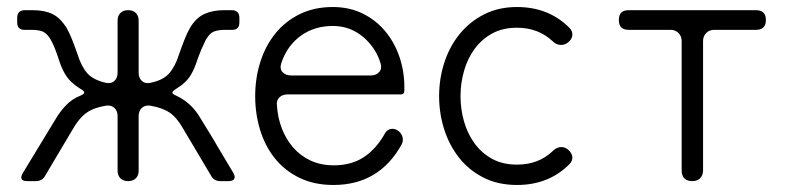

<svg xmlns="http://www.w3.org/2000/svg" viewBox="-20 -516 2277 547"><path d="M45 -23 138 -176Q150 -197 167.5 -215.5Q185 -234 208 -243Q220 -248 220 -252.5Q220 -257 209 -263Q196 -271 185 -281Q163 -300 149 -342Q136 -383 125 -402Q115 -420 102 -426Q89 -431 70 -431H50Q29 -431 29 -452V-465Q29 -487 51 -487H73Q107 -487 129.5 -476Q152 -465 170 -436Q178 -422 185.5 -403Q193 -384 201 -361Q212 -326 229 -307Q246 -288 282 -280Q297 -277 306 -285.5Q315 -294 315 -309V-457Q315 -471 323 -479Q331 -487 345 -487Q359 -487 367 -479Q375 -471 375 -457V-309Q375 -294 384 -285.5Q393 -277 408 -280Q444 -287 461.5 -306.5Q479 -326 490 -361Q498 -384 505.5 -403Q513 -422 521 -436Q538 -465 562 -476Q586 -487 618 -487H640Q662 -487 662 -465V-452Q662 -431 642 -431H621Q602 -431 589 -426Q577 -421 566 -402Q561 -392 554.5 -377Q548 -362 541 -342Q527 -299 506 -281Q501 -276 494.5 -271.5Q488 -267 482 -263Q471 -256 471 -252Q471 -248 483 -243Q506 -232 523 -215.5Q540 -199 553 -176Q567 -153 578.5 -134.5Q590 -116 599 -100L645 -23Q651 -12 647 -6Q643 0 631 0H608Q589 0 581 -16L502 -149Q484 -181 463.5 -195Q443 -209 408 -215Q393 -217 384 -208.5Q375 -200 375 -185V-30Q375 -16 367 -8Q359 0 345 0Q331 0 323 -8Q315 -16 315 -30V-185Q315 -200 306 -208.5Q297 -217 282 -215Q254 -210 239 -202Q211 -189 188 -149L109 -16Q101 0 82 0H58Q32 0 45 -23Z M930 11Q875 11 833 -9.5Q791 -30 763 -65Q735 -100 721 -146Q707 -192 707 -242Q707 -293 721.5 -339Q736 -385 764 -420Q792 -455 833.5 -475.5Q875 -496 928 -496Q976 -496 1014 -477Q1052 -458 1078 -426.5Q1104 -395 1118 -354Q1132 -313 1132 -268V-258Q1132 -247 1122 -247H799Q785 -247 776 -238.5Q767 -230 769 -216Q771 -181 783 -150Q795 -119 815.5 -95.5Q836 -72 865 -58.5Q894 -45 931 -45Q981 -45 1016 -68Q1051 -91 1075 -133Q1083 -149 1098 -149Q1105 -149 1112 -145Q1123 -138 1126.5 -126.5Q1130 -115 1124 -104Q1060 11 930 11ZM810 -301H1036Q1052 -301 1060.5 -311Q1069 -321 1064 -336Q1061 -346 1057 -355Q1053 -364 1048 -372Q1028 -404 997.5 -423Q967 -442 928 -442Q876 -442 837.5 -414.5Q799 -387 782 -338Q776 -321 784.5 -311Q793 -301 810 -301Z M1453 11Q1399 11 1357.5 -10Q1316 -31 1288 -66.5Q1260 -102 1245.5 -147.5Q1231 -193 1231 -242Q1231 -292 1246 -338Q1261 -384 1289.5 -419Q1318 -454 1359 -475Q1400 -496 1453 -496Q1543 -496 1602 -437Q1612 -427 1610.5 -415Q1609 -403 1598 -395Q1590 -388 1578 -388Q1565 -388 1554 -399Q1513 -437 1453 -437Q1412 -437 1382 -420.5Q1352 -404 1332 -376.5Q1312 -349 1302 -314Q1292 -279 1292 -242Q1292 -205 1302 -170Q1312 -135 1332 -107.5Q1352 -80 1382 -63.5Q1412 -47 1453 -47Q1514 -47 1554 -85Q1566 -97 1579 -97Q1590 -97 1598 -90Q1609 -81 1610.5 -69.5Q1612 -58 1602 -48Q1543 11 1453 11Z M1922 -31V-399Q1922 -413 1913 -422Q1904 -431 1890 -431H1771Q1743 -431 1743 -459Q1743 -487 1771 -487H2134Q2162 -487 2162 -459Q2162 -431 2134 -431H2015Q2001 -431 1992 -422Q1983 -413 1983 -399V-31Q1983 -17 1975 -8.5Q1967 0 1953 0Q1922 0 1922 -31Z"/></svg>

Font: Higure Gothic
Style: Regular
Weight: 400
Designer: Yoshimichi Ohira
Foundry: Positype
Version: Version 1.000